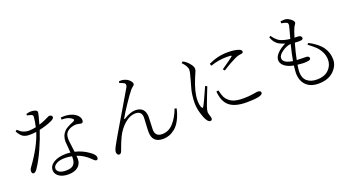

<svg xmlns="http://www.w3.org/2000/svg" viewBox="-46 -1468 4093 2196"><g transform="rotate(-20 2000.0 -369.5)"><path d="M291 -755.9V-773.4Q324.2 -783.2 345.7 -783.2Q387.7 -783.2 414.1 -767.6Q425.8 -759.8 421.9 -735.8Q418 -711.9 388.7 -607.4Q431.6 -621.1 463.9 -635.7Q496.1 -650.4 509.3 -657.2Q522.5 -664.1 529.3 -664.1Q544.9 -664.1 554.2 -655.8Q563.5 -647.5 563.5 -636.7Q563.5 -619.1 529.3 -601.6Q458 -568.4 372.1 -550.8Q340.8 -453.1 288.1 -335.4Q235.4 -217.8 178.7 -135.7Q157.2 -107.4 139.6 -107.4Q116.2 -107.4 116.2 -138.7Q116.2 -160.2 132.8 -182.6Q278.3 -382.8 326.2 -542Q285.2 -536.1 245.1 -536.1Q192.4 -536.1 162.6 -557.1Q132.8 -578.1 106.4 -627L124 -641.6Q152.3 -617.2 164.1 -608.9Q175.8 -600.6 199.7 -592.3Q223.6 -584 256.8 -584Q291 -584 339.8 -593.8Q355.5 -661.1 359.4 -709Q360.4 -724.6 356.4 -731.4Q352.5 -738.3 339.8 -743.2Q318.4 -750 291 -755.9ZM616.2 -121.1V-140.6Q568.4 -149.4 532.2 -149.4Q465.8 -149.4 427.2 -127Q388.7 -104.5 388.7 -74.2Q388.7 -45.9 416.5 -27.8Q444.3 -9.8 497.1 -9.8Q566.4 -9.8 591.3 -39.6Q616.2 -69.3 616.2 -121.1ZM646.5 -575.2V-600.6Q725.6 -608.4 782.2 -585.9Q824.2 -569.3 846.7 -543Q869.1 -516.6 869.1 -488.3Q869.1 -456.1 842.8 -456.1Q837.9 -456.1 814.5 -461.9Q791 -467.8 767.6 -465.8Q703.1 -457 671.9 -425.8Q640.6 -396.5 642.6 -335.9Q642.6 -323.2 646 -298.3Q649.4 -273.4 653.8 -237.3Q658.2 -201.2 661.1 -178.7Q750 -158.2 823.2 -105.5Q883.8 -64.5 883.8 -29.3Q883.8 -2 863.3 -2Q858.4 -2 854.5 -3.4Q850.6 -4.9 845.2 -8.8Q839.8 -12.7 836.9 -15.1Q834 -17.6 827.6 -23.9Q821.3 -30.3 818.4 -33.2Q749 -101.6 666 -127.9Q668 -98.6 668 -88.9Q668 -28.3 625.5 6.3Q583 41 508.8 41Q436.5 41 394.5 10.3Q352.5 -20.5 352.5 -64.5Q352.5 -121.1 410.2 -155.8Q467.8 -190.4 563.5 -190.4Q582 -190.4 613.3 -186.5Q602.5 -318.4 602.5 -325.2Q602.5 -397.5 652.3 -447.3Q679.7 -473.6 761.7 -506.8Q797.9 -521.5 762.7 -545.9Q720.7 -577.1 646.5 -575.2Z M1467.8 -717.8Q1452.1 -728.5 1409.2 -743.2L1416 -763.7Q1455.1 -765.6 1482.4 -755.9Q1512.7 -747.1 1537.1 -723.1Q1561.5 -699.2 1561.5 -676.8Q1561.5 -668.9 1554.7 -662.1Q1547.9 -655.3 1534.2 -644.5Q1520.5 -633.8 1510.7 -621.1Q1480.5 -585 1418.5 -492.7Q1356.4 -400.4 1325.2 -344.7Q1320.3 -338.9 1323.7 -335.4Q1327.1 -332 1333 -336.9Q1414.1 -387.7 1473.6 -387.7Q1591.8 -387.7 1593.8 -264.6Q1593.8 -241.2 1590.8 -187.5Q1587.9 -133.8 1587.9 -111.3Q1587.9 -25.4 1673.8 -25.4Q1752 -25.4 1809.6 -88.4Q1867.2 -151.4 1905.3 -252.9L1927.7 -245.1Q1910.2 -168 1879.9 -111.3Q1849.6 -54.7 1813 -25.4Q1776.4 3.9 1740.2 17.1Q1704.1 30.3 1666 30.3Q1533.2 30.3 1533.2 -101.6Q1532.2 -128.9 1536.6 -188Q1541 -247.1 1541 -274.4Q1541 -353.5 1463.9 -353.5Q1395.5 -353.5 1331.1 -297.4Q1266.6 -241.2 1226.6 -159.2Q1212.9 -130.9 1200.2 -100.1Q1187.5 -69.3 1177.2 -40.5Q1167 -11.7 1163.1 -2Q1151.4 26.4 1130.9 26.4Q1120.1 26.4 1111.3 16.1Q1102.5 5.9 1102.5 -12.7Q1102.5 -24.4 1107.4 -39.6Q1112.3 -54.7 1128.4 -84.5Q1144.5 -114.3 1153.8 -130.4Q1163.1 -146.5 1190.4 -194.3Q1240.2 -280.3 1346.7 -459Q1453.1 -637.7 1469.7 -668Q1487.3 -701.2 1467.8 -717.8Z M2321.3 -375 2343.8 -364.3Q2336.9 -346.7 2303.2 -261.2Q2269.5 -175.8 2262.7 -154.3Q2246.1 -106.4 2246.1 -84Q2246.1 -69.3 2255.4 -41.5Q2264.6 -13.7 2264.6 -2.9Q2264.6 22.5 2241.2 22.5Q2219.7 22.5 2198.2 -12.7Q2177.7 -45.9 2159.7 -109.4Q2141.6 -172.9 2141.6 -233.4Q2141.6 -277.3 2147.5 -321.3Q2153.3 -365.2 2159.7 -389.6Q2166 -414.1 2176.8 -451.7Q2187.5 -489.3 2190.4 -499Q2193.4 -512.7 2198.7 -532.2Q2204.1 -551.8 2207 -562.5Q2210 -573.2 2212.4 -586.9Q2214.8 -600.6 2214.8 -611.3Q2215.8 -653.3 2158.2 -712.9L2175.8 -726.6Q2205.1 -710.9 2219.7 -697.3Q2240.2 -679.7 2260.7 -651.4Q2281.2 -623 2281.2 -597.7Q2281.2 -587.9 2277.8 -578.1Q2274.4 -568.4 2263.2 -543.5Q2252 -518.6 2243.2 -496.1Q2182.6 -348.6 2182.6 -250Q2182.6 -186.5 2199.2 -159.2Q2209 -139.6 2219.7 -159.2Q2238.3 -187.5 2321.3 -375ZM2420.9 -271.5 2446.3 -275.4Q2461.9 -211.9 2475.6 -185.5Q2502.9 -138.7 2550.3 -115.2Q2597.7 -91.8 2685.5 -91.8Q2751 -91.8 2803.2 -100.6Q2855.5 -109.4 2857.4 -109.4Q2902.3 -109.4 2902.3 -83Q2902.3 -36.1 2706.1 -36.1Q2564.5 -36.1 2497.1 -92.3Q2429.7 -148.4 2420.9 -271.5ZM2467.8 -568.4 2458 -594.7Q2571.3 -649.4 2692.4 -649.4Q2781.2 -649.4 2831.1 -629.9Q2859.4 -618.2 2859.4 -597.7Q2859.4 -582 2834 -578.1Q2794.9 -575.2 2757.8 -557.6Q2680.7 -520.5 2593.8 -464.8L2576.2 -484.4Q2692.4 -565.4 2717.8 -585.9Q2730.5 -596.7 2712.9 -600.6Q2699.2 -602.5 2665 -602.5Q2565.4 -602.5 2467.8 -568.4Z M3246.1 -376Q3246.1 -316.4 3363.3 -298.8Q3376 -375 3405.3 -492.2Q3354.5 -488.3 3300.3 -450.2Q3246.1 -412.1 3246.1 -376ZM3555.7 -509.8Q3555.7 -490.2 3520 -488.3Q3484.4 -486.3 3455.1 -490.2Q3424.8 -384.8 3407.2 -294.9Q3434.6 -293 3476.1 -293Q3517.6 -293 3522.5 -292Q3557.6 -289.1 3557.6 -264.6Q3557.6 -252.9 3547.9 -246.6Q3538.1 -240.2 3511.7 -238.3Q3465.8 -232.4 3397.5 -242.2Q3387.7 -185.5 3387.7 -156.2Q3387.7 -82 3431.6 -44.4Q3475.6 -6.8 3548.8 -6.8Q3644.5 -6.8 3694.8 -57.6Q3745.1 -108.4 3745.1 -175.8Q3745.1 -228.5 3722.2 -273.4Q3699.2 -318.4 3668.5 -347.7Q3637.7 -377 3583 -418L3597.7 -434.6Q3708 -377 3754.9 -310.1Q3801.8 -243.2 3801.8 -159.2Q3801.8 -81.1 3735.4 -18.6Q3668.9 43.9 3551.8 43.9Q3455.1 43.9 3401.4 -10.3Q3347.7 -64.5 3347.7 -157.2Q3347.7 -181.6 3355.5 -248Q3286.1 -260.7 3246.6 -292.5Q3207 -324.2 3207 -367.2Q3207 -407.2 3246.6 -447.8Q3286.1 -488.3 3347.7 -517.6Q3309.6 -528.3 3272.5 -548.8Q3222.7 -581.1 3201.2 -646.5L3218.8 -658.2Q3235.4 -635.7 3246.1 -623Q3256.8 -610.4 3273.9 -596.2Q3291 -582 3309.6 -574.2Q3362.3 -552.7 3420.9 -547.9Q3460 -688.5 3460.9 -699.2Q3461.9 -717.8 3457.5 -725.1Q3453.1 -732.4 3438.5 -737.3Q3418 -746.1 3383.8 -751L3384.8 -775.4Q3408.2 -778.3 3435.5 -778.3Q3466.8 -778.3 3502 -752.4Q3537.1 -726.6 3537.1 -706.1Q3537.1 -697.3 3526.4 -683.1Q3515.6 -668.9 3510.7 -658.2Q3494.1 -620.1 3470.7 -544.9Q3488.3 -544.9 3517.6 -543Q3555.7 -539.1 3555.7 -509.8Z"/></g></svg>

Font: GenYoMin TW TTF Light
Style: Regular
Weight: 300
Version: Version 1.300